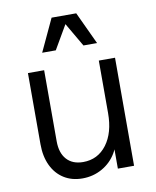

<svg xmlns="http://www.w3.org/2000/svg" viewBox="-84 -795 711 875"><g transform="rotate(-10 271.5 -357.0)"><path d="M65 -171V-500H140V-171Q140 -117 167 -87Q194 -57 243 -57Q311 -57 352 -111.5Q393 -166 393 -257L408 -161Q408 -112 384 -71.5Q360 -31 318.5 -7.5Q277 16 227 16Q178 16 141.5 -7Q105 -30 85 -72Q65 -114 65 -171ZM393 -500H468V0H393ZM215 -730H329L399 -580H336L272 -690L208 -580H145Z"/></g></svg>

Font: Uncut Sans Variable
Style: Regular
Weight: 400
Designer: Kasper Nordkvist
Foundry: UNCUT.wtf
Version: Version 1.303;Glyphs 3.1.2 (3151)